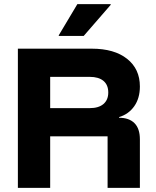

<svg xmlns="http://www.w3.org/2000/svg" viewBox="-20 -911 757 931"><path d="M66.7 0V-675H425Q534.2 -675 596.2 -625.8Q658.3 -576.7 658.3 -491.7Q658.3 -435 631.2 -396.2Q604.2 -357.5 557.5 -343.3V-340Q605.8 -340 632.1 -313.8Q658.3 -287.5 658.3 -235V0H501.7V-250H223.3V0ZM223.3 -386.7H415Q458.3 -386.7 481.7 -406.7Q505 -426.7 505 -462.5Q505 -499.2 481.7 -518.8Q458.3 -538.3 415 -538.3H223.3ZM265 -736.7V-740L355 -890.8H516.7V-887.5L385.8 -736.7Z"/></svg>

Font: Funnel Display ExtraBold
Style: Regular
Weight: 800
Designer: NORD ID, Kristian Moeller
Foundry: Dicotype
Version: Version 1.000